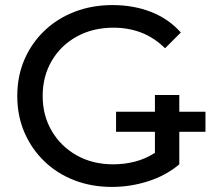

<svg xmlns="http://www.w3.org/2000/svg" viewBox="-20 -728 842 756"><path d="M421 8Q340 8 272 -18.5Q204 -45 154 -93.5Q104 -142 76 -207Q48 -272 48 -350Q48 -428 76 -493Q104 -558 154.5 -606.5Q205 -655 273.5 -681.5Q342 -708 423 -708Q506 -708 575 -681Q644 -654 692 -600L630 -538Q587 -580 536.5 -599.5Q486 -619 427 -619Q346 -619 283 -584.5Q220 -550 184 -489Q148 -428 148 -350Q148 -273 184 -212Q220 -151 282.5 -116Q345 -81 426 -81Q470 -81 511 -91.5Q552 -102 590 -126V-209H437V-288H590V-354H686V-288H789V-209H686V-81Q634 -37 564 -14.5Q494 8 421 8Z"/></svg>

Font: Montserrat Medium
Style: Regular
Weight: 500
Designer: Julieta Ulanovsky
Foundry: Julieta Ulanovsky
Version: Version 9.000; ttfautohint (v1.8.4.7-5d5b)